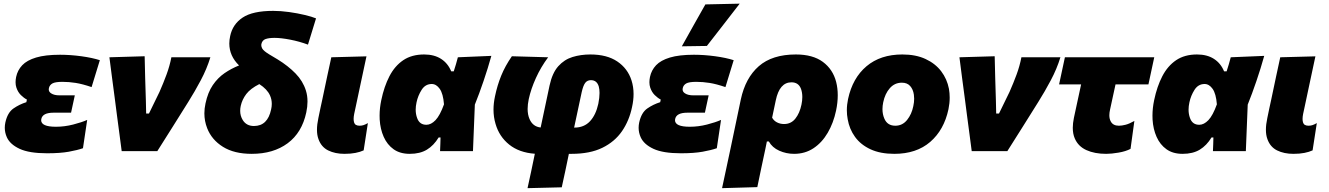

<svg xmlns="http://www.w3.org/2000/svg" viewBox="-20 -806 7086 1024"><path d="M231 11.5Q136 11.5 84.8 -12.2Q33.5 -36 16.5 -74Q5.5 -98.5 5.5 -124.5Q5.5 -138.5 8.5 -152.5Q20 -205.5 51.8 -227.5Q83.5 -249.5 120.5 -261L123.5 -275Q107.5 -283 91.5 -298.8Q75.5 -314.5 67.5 -338.5Q63 -351.5 63 -367.5Q63 -380.5 66 -395.5Q73.5 -431.5 98.5 -458Q123.5 -484.5 172.5 -499.2Q221.5 -514 300.5 -514Q355.5 -514 414 -506Q472.5 -498 512.5 -485L468.5 -341.5Q420 -358 383.8 -363.8Q347.5 -369.5 313 -369.5Q274.5 -369.5 259.5 -361Q244.5 -352.5 241 -336.5Q240 -333 240 -329.5Q240 -316 253 -308Q269 -297.5 297 -297.5H379L359 -205H265.5Q207.5 -205 200.5 -172Q199.5 -168 199.5 -165Q199.5 -130 278.5 -130Q324.5 -130 370.2 -141.8Q416 -153.5 445 -166.5L422.5 -15.5Q392.5 -5 346.8 3.2Q301 11.5 231 11.5Z M629 0Q623 -46 616.5 -95.2Q610 -144.5 604 -189.5L592.5 -278.5Q585 -333.5 577.8 -389.8Q570.5 -446 563.5 -500.5L751.5 -506Q752.5 -455 754.2 -390.8Q756 -326.5 758 -268.5L759.5 -200.5H774.5L830.5 -315.5Q851.5 -363 868.2 -408.5Q885 -454 894 -500.5H1102Q1083 -438.5 1051 -378.2Q1019 -318 984.5 -263Q942 -195.5 900.5 -129Q858.5 -62.5 819 0Z M1322.5 14.5Q1229 14.5 1169 -23Q1109 -60.5 1085 -122Q1070 -160 1070 -201.5Q1070 -227 1076 -254.5Q1088.5 -313.5 1115 -352.2Q1141.5 -391 1177.5 -415.8Q1213.5 -440.5 1255 -457Q1203 -507.5 1203 -574Q1203 -593 1207.5 -613.5Q1220.5 -676.5 1274 -712.2Q1327.5 -748 1437 -748Q1477 -748 1521.8 -741.8Q1566.5 -735.5 1605.2 -726.2Q1644 -717 1665.5 -708L1622.5 -568Q1577 -585 1527.8 -594.5Q1478.5 -604 1444 -604Q1414.5 -604 1396.5 -597.8Q1378.5 -591.5 1374 -571Q1373.5 -568 1373.5 -565Q1373.5 -556 1379 -546.5Q1386.5 -534 1415 -516.5L1461 -489Q1517 -454.5 1556.2 -414.2Q1595.5 -374 1611.5 -323Q1620 -296 1620 -264.5Q1620 -237 1613.5 -206.5Q1590.5 -98.5 1514.2 -42Q1438 14.5 1322.5 14.5ZM1264 -241.5Q1261 -228 1261 -215Q1261 -188 1274.5 -166Q1294 -134 1334.5 -134Q1407.5 -134 1426 -222.5Q1429.5 -237.5 1429.5 -252Q1429.5 -276 1420 -297Q1405 -330.5 1363 -357.5Q1315.5 -333.5 1293.5 -304.5Q1271.5 -275.5 1264 -241.5Z M1817 14.5Q1767 14.5 1730.2 -3.8Q1693.5 -22 1678.5 -64Q1670.5 -85.5 1670.5 -114Q1670.5 -142 1678 -176.5Q1684.5 -208 1689 -229.5Q1693.5 -251 1699 -275.5Q1714 -347 1724.8 -397.8Q1735.5 -448.5 1747 -500.5L1934.5 -505.5Q1916.5 -422 1901.5 -351Q1886.5 -280 1876 -231L1869 -198.5Q1866 -183.5 1866 -172Q1866 -161 1868.5 -153Q1873.5 -135.5 1898 -135.5Q1908.5 -135.5 1918.2 -138.5Q1928 -141.5 1942 -149.5L1919.5 -4Q1901 4.5 1875.8 9.5Q1850.5 14.5 1817 14.5Z M2165.5 14.5Q2113.5 14.5 2079.2 -10Q2045 -34.5 2026.5 -76Q2008 -117.5 2005 -168.5Q2004.5 -179 2004.5 -189.5Q2004.5 -230 2013.5 -272Q2028.5 -344.5 2057 -399.5Q2085.5 -454.5 2130.8 -485Q2176 -515.5 2242 -515.5Q2295.5 -515.5 2332 -492.2Q2368.5 -469 2386.5 -425.5H2400Q2406.5 -445 2411.8 -463.5Q2417 -482 2422 -500.5L2600.5 -508Q2582.5 -443 2559 -374Q2535.5 -305 2512.5 -248Q2510 -186 2507.5 -124Q2505 -62 2502.5 0H2327Q2328 -18.5 2328.5 -37Q2329 -55 2329.5 -73H2319.5Q2293.5 -30 2256.8 -7.8Q2220 14.5 2165.5 14.5ZM2254 -140.5Q2279 -140.5 2302.8 -165.2Q2326.5 -190 2348 -249.5Q2343.5 -306.5 2325.2 -332.2Q2307 -358 2282.5 -358Q2248.5 -358 2228.8 -327Q2209 -296 2201.5 -260Q2197 -239.5 2197 -221Q2197 -197.5 2204.5 -177Q2217 -140.5 2254 -140.5Z M2793.5 197.5Q2803 154 2812.5 110Q2821.5 65.5 2832.5 14Q2749 8 2695.8 -34.8Q2642.5 -77.5 2623 -145Q2612 -181.5 2612 -221.5Q2612 -255.5 2620 -292.5Q2632 -350.5 2653 -402.2Q2674 -454 2710 -506L2903.5 -500.5Q2865 -449 2838.2 -390Q2811.5 -331 2800 -277.5Q2794 -249 2794 -225Q2794 -194.5 2804 -171.5Q2821.5 -130.5 2863.5 -126L2911 -350Q2925.5 -417 2957.5 -452.8Q2989.5 -488.5 3033.5 -502Q3077.5 -515.5 3128.5 -515.5Q3217 -515.5 3272.2 -478.2Q3327.5 -441 3348 -377.5Q3359 -343 3359 -304.5Q3359 -271.5 3351 -235.5Q3336 -162.5 3297.2 -106.2Q3258.5 -50 3192.5 -17.8Q3126.5 14.5 3028.5 14.5H3014Q3003.5 63.5 2995 105.5Q2986 147.5 2976 193ZM3082.5 -315 3042 -125.5H3043.5Q3095 -125.5 3126.5 -159.2Q3158 -193 3171 -252.5Q3177.5 -285 3177.5 -310Q3177.5 -329.5 3173.5 -344.5Q3163.5 -378.5 3131.5 -378.5Q3112.5 -378.5 3101.5 -364.5Q3090.5 -350.5 3082.5 -315Z M3611.5 11.5Q3516.5 11.5 3465.2 -12.2Q3414 -36 3397 -74Q3386 -98.5 3386 -124.5Q3386 -138.5 3389 -152.5Q3400.5 -205.5 3432.2 -227.5Q3464 -249.5 3501 -261L3504 -275Q3488 -283 3472 -298.8Q3456 -314.5 3448 -338.5Q3443.5 -351.5 3443.5 -367.5Q3443.5 -380.5 3446.5 -395.5Q3454 -431.5 3479 -458Q3504 -484.5 3553 -499.2Q3602 -514 3681 -514Q3736 -514 3794.5 -506Q3853 -498 3893 -485L3849 -341.5Q3800.5 -358 3764.2 -363.8Q3728 -369.5 3693.5 -369.5Q3655 -369.5 3640 -361Q3625 -352.5 3621.5 -336.5Q3620.5 -333 3620.5 -329.5Q3620.5 -316 3633.5 -308Q3649.5 -297.5 3677.5 -297.5H3759.5L3739.5 -205H3646Q3588 -205 3581 -172Q3580 -168 3580 -165Q3580 -130 3659 -130Q3705 -130 3750.8 -141.8Q3796.5 -153.5 3825.5 -166.5L3803 -15.5Q3773 -5 3727.2 3.2Q3681.5 11.5 3611.5 11.5ZM3616.5 -559Q3648 -615.5 3679.2 -671.2Q3710.5 -727 3742 -782.5L3925 -786.5Q3880 -728 3836 -671.5Q3792 -615 3750 -561Z M3831 197.5Q3842.5 144.5 3853.5 92.5Q3864.5 40 3878 -22.5L3931 -275.5Q3955.5 -390.5 4027 -453Q4098.5 -515.5 4224.5 -515.5Q4315 -515.5 4368.5 -476Q4422 -436.5 4439.5 -369Q4448 -335.5 4448 -298Q4448 -259 4439 -216Q4425 -150 4394.5 -97.8Q4364 -45.5 4318.8 -15.5Q4273.5 14.5 4215 14.5Q4173.5 14.5 4136 -2.2Q4098.5 -19 4080.5 -51.5H4070L4062 -12Q4050 42.5 4040 91Q4030 139.5 4019 192ZM4161.5 -144.5Q4199 -144.5 4222 -173.5Q4245 -202.5 4254.5 -248Q4259 -269.5 4259 -288.5Q4259 -312.5 4252 -332Q4239 -367 4201 -367Q4137.5 -367 4117.5 -271L4098 -178.5Q4107 -162 4124.2 -153.2Q4141.5 -144.5 4161.5 -144.5Z M4749.5 14.5Q4675 14.5 4622.8 -9.8Q4570.5 -34 4540.2 -75.8Q4510 -117.5 4501 -170Q4496.5 -193.5 4496.5 -218Q4496.5 -247.5 4503 -278Q4527 -390 4601.5 -452.8Q4676 -515.5 4792.5 -515.5Q4864.5 -515.5 4916.5 -491.2Q4968.5 -467 4999.8 -425.8Q5031 -384.5 5041 -332.5Q5045 -309.5 5045 -285.5Q5045 -255 5038.5 -223.5Q5015 -113 4941.2 -49.2Q4867.5 14.5 4749.5 14.5ZM4755 -135.5Q4793 -135.5 4817.8 -166.2Q4842.5 -197 4851 -240Q4855.5 -260.5 4855.5 -279.5Q4855.5 -290.5 4854 -301Q4850 -329.5 4834.2 -347.2Q4818.5 -365 4790 -365Q4751.5 -365 4725.8 -335.8Q4700 -306.5 4690.5 -260.5Q4686.5 -241.5 4686.5 -224Q4686.5 -196.5 4696.5 -173.5Q4712.5 -135.5 4755 -135.5Z M5162.5 0Q5156.5 -46 5150 -95.2Q5143.5 -144.5 5137.5 -189.5L5126 -278.5Q5118.5 -333.5 5111.2 -389.8Q5104 -446 5097 -500.5L5285 -506Q5286 -455 5287.8 -390.8Q5289.5 -326.5 5291.5 -268.5L5293 -200.5H5308L5364 -315.5Q5385 -363 5401.8 -408.5Q5418.5 -454 5427.5 -500.5H5635.5Q5616.5 -438.5 5584.5 -378.2Q5552.5 -318 5518 -263Q5475.5 -195.5 5434 -129Q5392 -62.5 5352.5 0Z M5879.5 14.5Q5818 14.5 5774 -5.5Q5730 -25.5 5712 -68Q5701.5 -92 5701.5 -124.5Q5701.5 -148.5 5707.5 -177.5Q5716 -216.5 5724.5 -256.5Q5733 -296 5746 -356H5628.5L5659.5 -500.5H6136L6105 -356H5929.5Q5922 -322.5 5915 -289.5Q5908 -256 5900.5 -222.5Q5896.5 -205.5 5896.5 -191.5Q5896.5 -172 5904 -158.5Q5916 -135.5 5947.5 -135.5Q5962.5 -135.5 5982.5 -140.5Q6002.5 -145.5 6030 -161L6009.5 -12Q5983.5 1.5 5945.5 8Q5907.5 14.5 5879.5 14.5Z M6287.5 14.5Q6235.5 14.5 6201.2 -10Q6167 -34.5 6148.5 -76Q6130 -117.5 6127 -168.5Q6126.5 -179 6126.5 -189.5Q6126.5 -230 6135.5 -272Q6150.5 -344.5 6179 -399.5Q6207.5 -454.5 6252.8 -485Q6298 -515.5 6364 -515.5Q6417.5 -515.5 6454 -492.2Q6490.5 -469 6508.5 -425.5H6522Q6528.5 -445 6533.8 -463.5Q6539 -482 6544 -500.5L6722.5 -508Q6704.5 -443 6681 -374Q6657.5 -305 6634.5 -248Q6632 -186 6629.5 -124Q6627 -62 6624.5 0H6449Q6450 -18.5 6450.5 -37Q6451 -55 6451.5 -73H6441.5Q6415.5 -30 6378.8 -7.8Q6342 14.5 6287.5 14.5ZM6376 -140.5Q6401 -140.5 6424.8 -165.2Q6448.5 -190 6470 -249.5Q6465.5 -306.5 6447.2 -332.2Q6429 -358 6404.5 -358Q6370.5 -358 6350.8 -327Q6331 -296 6323.5 -260Q6319 -239.5 6319 -221Q6319 -197.5 6326.5 -177Q6339 -140.5 6376 -140.5Z M6878 14.5Q6828 14.5 6791.2 -3.8Q6754.5 -22 6739.5 -64Q6731.5 -85.5 6731.5 -114Q6731.5 -142 6739 -176.5Q6745.5 -208 6750 -229.5Q6754.5 -251 6760 -275.5Q6775 -347 6785.8 -397.8Q6796.5 -448.5 6808 -500.5L6995.5 -505.5Q6977.5 -422 6962.5 -351Q6947.5 -280 6937 -231L6930 -198.5Q6927 -183.5 6927 -172Q6927 -161 6929.5 -153Q6934.5 -135.5 6959 -135.5Q6969.5 -135.5 6979.2 -138.5Q6989 -141.5 7003 -149.5L6980.5 -4Q6962 4.5 6936.8 9.5Q6911.5 14.5 6878 14.5Z"/></svg>

Font: Heraclito ExtraBold
Style: Italic
Weight: 800
Italic angle: -12°
Designer: Kostas Bartsokas (font) & Cristiano Sobral (main changes)
Foundry: Kostas Bartsokas (font) & Cristiano Sobral (main changes)
Version: Version 1.00;July 8, 2020;FontCreator 13.0.0.2655 64-bit